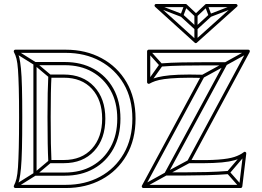

<svg xmlns="http://www.w3.org/2000/svg" viewBox="-20 -938 1319 966"><path d="M164 -62V-618Q164 -621 158.5 -615.5Q153 -610 156 -610H306Q306 -610 306 -610Q306 -610 306 -610Q385 -610 444 -576.5Q503 -543 536.5 -483Q570 -423 570 -341Q570 -341 570 -341Q570 -341 570 -341Q570 -259 536.5 -198Q503 -137 444 -103.5Q385 -70 306 -70Q306 -70 306 -70Q306 -70 306 -70H156Q153 -70 158.5 -64.5Q164 -59 164 -62ZM236 -119 226 -131 151 -68Q151 -68 151.5 -68.5Q152 -69 152 -69L53 -7L61 7L160 -55Q161 -55 161 -55.5Q161 -56 161 -56ZM61 -687 53 -673 152 -611Q152 -611 151.5 -611.5Q151 -612 151 -612L226 -549L236 -561L161 -624Q161 -624 161 -624.5Q161 -625 160 -625ZM148 -62Q148 -59 150.5 -56.5Q153 -54 156 -54H306Q306 -54 306 -54Q306 -54 306 -54Q389 -54 452 -89.5Q515 -125 550.5 -189.5Q586 -254 586 -341Q586 -341 586 -341Q586 -341 586 -341Q586 -428 550.5 -492Q515 -556 452 -591Q389 -626 306 -626Q306 -626 306 -626Q306 -626 306 -626H156Q153 -626 150.5 -623.5Q148 -621 148 -618ZM57 8H311Q412 8 491.5 -35Q571 -78 616.5 -156.5Q662 -235 662 -341Q662 -447 616.5 -524.5Q571 -602 491.5 -645Q412 -688 311 -688H57Q53 -688 50.5 -684.5Q48 -681 50 -676Q58 -662 63 -642Q68 -622 70.5 -587Q73 -552 74.5 -495Q76 -438 76 -349Q76 -255 74.5 -194.5Q73 -134 70.5 -97Q68 -60 63 -39.5Q58 -19 50 -4Q48 0 50.5 4Q53 8 57 8ZM301 -547Q391 -547 442.5 -491Q494 -435 494 -341Q494 -247 442.5 -190Q391 -133 301 -133H231L239 -125Q237 -163 236 -217Q235 -271 235 -349Q235 -420 236 -470Q237 -520 239 -554L231 -547ZM57 -8 64 4Q72 -11 77 -32.5Q82 -54 85.5 -91.5Q89 -129 90.5 -191Q92 -253 92 -349Q92 -440 90.5 -498.5Q89 -557 85.5 -592.5Q82 -628 77 -648.5Q72 -669 64 -684L57 -672H311Q408 -672 483.5 -631Q559 -590 602.5 -516Q646 -442 646 -341Q646 -240 602.5 -165Q559 -90 483.5 -49Q408 -8 311 -8ZM301 -563H231Q228 -563 225.5 -561Q223 -559 223 -556Q221 -520 220 -470Q219 -420 219 -349Q219 -271 220 -217Q221 -163 223 -125Q223 -121 225.5 -119Q228 -117 231 -117H301Q397 -117 453.5 -178Q510 -239 510 -341Q510 -442 453.5 -502.5Q397 -563 301 -563ZM789 -619 791 -603Q839 -607 897 -608Q955 -609 1006 -609Q1006 -609 1006 -609Q1006 -609 1006 -609H1115Q1120 -609 1115 -617Q1110 -625 1108 -621L808 -67Q806 -63 808.5 -59Q811 -55 815 -55H915Q915 -55 915 -55Q915 -55 915 -55Q966 -55 1022.5 -56.5Q1079 -58 1130 -62L1128 -78Q1079 -74 1022.5 -72.5Q966 -71 915 -71Q915 -71 915 -71Q915 -71 915 -71H815Q811 -71 815.5 -63Q820 -55 822 -59L1122 -613Q1124 -618 1122 -621.5Q1120 -625 1115 -625H1006Q1006 -625 1006 -625Q1006 -625 1006 -625Q955 -625 897 -624Q839 -623 789 -619ZM721 -529 735 -519 797 -606Q799 -608 798.5 -611.5Q798 -615 796 -616L734 -685L722 -675L784 -606Q786 -604 785.5 -611Q785 -618 783 -616ZM1217 -161 1205 -171 1123 -75Q1121 -73 1121 -70Q1121 -67 1123 -65L1185 5L1197 -5L1135 -75Q1133 -77 1133 -70Q1133 -63 1135 -65ZM697 -7 705 7 819 -56Q819 -56 819 -56Q819 -56 819 -56L934 -118L926 -132L811 -70Q811 -70 811 -70Q811 -70 811 -70ZM1233 -673 1225 -687 1111 -624Q1111 -624 1111 -624Q1111 -624 1111 -624L996 -561L1004 -547L1119 -610Q1119 -610 1119 -610Q1119 -610 1119 -610ZM1229 -688H728Q725 -688 722.5 -685.5Q720 -683 720 -680V-524Q720 -520 724 -517.5Q728 -515 732 -517Q744 -524 761 -530Q778 -536 806 -540Q834 -544 881 -546Q928 -548 1000 -546L993 -558L694 -4Q692 0 694.5 4Q697 8 701 8H1191Q1194 8 1196 6Q1198 4 1199 1L1219 -165Q1220 -170 1215.5 -173Q1211 -176 1206 -172Q1188 -158 1159.5 -148.5Q1131 -139 1078 -135Q1025 -131 930 -133L937 -121L1236 -676Q1238 -681 1236 -684.5Q1234 -688 1229 -688ZM1229 -672 1222 -684 923 -129Q921 -125 923.5 -121Q926 -117 930 -117Q1004 -116 1052.5 -118Q1101 -120 1132 -125.5Q1163 -131 1182 -139.5Q1201 -148 1216 -160L1203 -167L1183 -1L1191 -8H701L708 4L1007 -550Q1009 -554 1007 -558Q1005 -562 1000 -562Q926 -564 878.5 -562Q831 -560 801.5 -555Q772 -550 754.5 -544Q737 -538 724 -531L736 -524V-680L728 -672ZM900 -866 890 -854 961 -789Q963 -787 966 -787Q969 -787 971 -789L1042 -854L1032 -866L961 -801Q959 -799 966 -799Q973 -799 971 -801ZM768 -917 762 -903 892 -853Q895 -852 898 -853Q901 -854 902 -857L921 -907L907 -913L888 -863Q887 -860 894 -863Q901 -866 898 -867ZM1025 -913 1011 -907 1030 -857Q1031 -854 1034 -853Q1037 -852 1040 -853L1170 -903L1164 -917L1034 -867Q1031 -866 1038.5 -863Q1046 -860 1044 -863ZM974 -861H958V-795Q958 -795 958 -795Q958 -795 958 -795V-729H974V-795Q974 -795 974 -795Q974 -795 974 -795ZM1167 -918H1018Q1015 -918 1013 -916L961 -867H971L919 -916Q917 -918 914 -918H765Q760 -918 758 -913Q756 -908 760 -904L960 -723Q962 -721 965 -721Q968 -721 970 -723L1172 -904Q1177 -908 1174.5 -913Q1172 -918 1167 -918ZM1167 -902 1162 -916 960 -735H970L770 -916L765 -902H914L909 -904L961 -855Q963 -853 966 -853Q969 -853 971 -855L1023 -904L1018 -902Z"/></svg>

Font: Tilt Prism
Style: Regular
Weight: 400
Version: Version 1.000